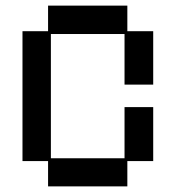

<svg xmlns="http://www.w3.org/2000/svg" viewBox="-20 -651 626 683"><path d="M151 12V-78H60V-540H151V-631H433V-540H525V-350H423V-530H161V-88H423V-270H525V-78H433V12Z"/></svg>

Font: Pixelify Sans
Style: Regular
Weight: 400
Designer: Stefie Justprince
Foundry: Typecalism Foundryline
Version: Version 1.000;February 13, 2025;FontCreator 15.0.0.3015 64-b